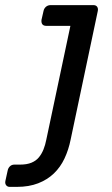

<svg xmlns="http://www.w3.org/2000/svg" viewBox="-110 -540 436 750"><path d="M-89 167 -80 126Q-78 116 -71 109.5Q-64 103 -54 103H-32Q-5 103 13 95.5Q31 88 42 74.5Q53 61 60 43.5Q67 26 71 5L165 -439H71Q50 -439 52 -462L60 -497Q62 -507 69.5 -513.5Q77 -520 88 -520H255Q265 -520 269.5 -513.5Q274 -507 272 -497L166 5Q158 45 142 79Q126 113 100.5 137.5Q75 162 39 176Q3 190 -44 190H-72Q-81 190 -86 183.5Q-91 177 -89 167Z"/></svg>

Font: SVN-Rubik
Style: Italic
Weight: 400
Italic angle: -12°
Designer: Hubert and Fischer
Foundry: Hubert & Fischer
Version: Version 2.101; ttfautohint (v1.8.3)